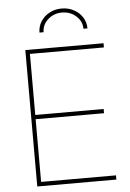

<svg xmlns="http://www.w3.org/2000/svg" viewBox="-61 -976 692 1020"><g transform="rotate(-5 285.0 -465.5)"><path d="M95.7 0V-727.5H512.7V-705.1H118.2V-379.4H482.9V-356.9H118.2V-22.5H517.6V0ZM306.6 -930.7Q342.3 -930.7 371.6 -915Q400.9 -899.4 417.7 -872.8Q434.6 -846.2 434.6 -813.5H413.1Q413.1 -853.5 381.8 -881.3Q350.6 -909.2 306.6 -909.2Q263.2 -909.2 231.9 -881.3Q200.7 -853.5 200.7 -813.5H178.7Q178.7 -846.2 195.8 -872.8Q212.9 -899.4 241.9 -915Q271 -930.7 306.6 -930.7Z"/></g></svg>

Font: Inter 24pt Thin
Style: Regular
Weight: 250
Designer: Rasmus Andersson
Foundry: rsms
Version: Version 4.001;git-66647c0bb